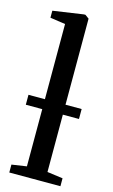

<svg xmlns="http://www.w3.org/2000/svg" viewBox="-126 -867 537 914"><g transform="rotate(15 143.0 -409.5)"><path d="M93.5 -50V-751.5L18.5 -762.5V-797L168.5 -819H176L195 -805V-49.5L272 -39V0H20V-39ZM274.5 -381V-332H12.5V-381Z"/></g></svg>

Font: Merriweather 60pt
Style: Regular
Weight: 400
Version: Version 2.100